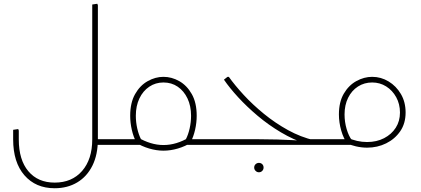

<svg xmlns="http://www.w3.org/2000/svg" viewBox="-20 -771 2239 1022"><path d="M493 0V-30H587V0ZM587 0V-30Q599 -30 603 -26Q607 -22 607 -15Q607 -8 603 -4Q599 0 587 0ZM471 -209V-747L498 -751L501 -743V-209ZM271 231Q170 231 110 162Q50 93 50 -29H80Q80 80 131 140.5Q182 201 271 201Q363 201 417 139Q471 77 471 -29H501Q501 52 472 110.5Q443 169 391 200Q339 231 271 231ZM50 -29V-80L77 -84L80 -76V-29ZM471 -29V-358L498 -362L501 -354V-29Z M705 -15Q690 -43 681.5 -80.5Q673 -118 673 -155Q673 -224 699 -270Q725 -316 766 -339Q807 -362 850 -362Q894 -362 934.5 -339Q975 -316 1001 -270Q1027 -224 1027 -155Q1027 -118 1018.5 -80.5Q1010 -43 995 -15L969 -29Q982 -54 989.5 -87.5Q997 -121 997 -155Q997 -207 978 -247Q959 -287 926 -309.5Q893 -332 850 -332Q808 -332 774.5 -309.5Q741 -287 722 -247Q703 -207 703 -155Q703 -121 710.5 -87.5Q718 -54 731 -29ZM587 0V-30H726V0ZM850 31Q813 31 774 19.5Q735 8 699 -14L715 -39Q747 -20 781.5 -9.5Q816 1 850 1Q885 1 919.5 -9.5Q954 -20 985 -39L1001 -14Q966 8 927 19.5Q888 31 850 31ZM970 0V-30H1113V0ZM587 0Q577 0 572 -5Q567 -10 567 -15Q567 -21 572 -25.5Q577 -30 587 -30ZM1113 0V-30Q1125 -30 1129 -26Q1133 -22 1133 -15Q1133 -8 1129 -4Q1125 0 1113 0Z M1358 146Q1348 146 1340.5 138.5Q1333 131 1333 121Q1333 110 1340.5 103Q1348 96 1358 96Q1369 96 1376 103Q1383 110 1383 121Q1383 131 1376 138.5Q1369 146 1358 146Z M1612 0V-30H1698V0ZM1698 0V-30Q1710 -30 1714 -26Q1718 -22 1718 -15Q1718 -8 1714 -4Q1710 0 1698 0ZM1613 -4Q1542 -27 1475.5 -66.5Q1409 -106 1351.5 -154.5Q1294 -203 1248 -253Q1202 -303 1172 -347L1191 -362H1198Q1230 -317 1277.5 -265.5Q1325 -214 1385 -165Q1445 -116 1513 -78.5Q1581 -41 1654 -24ZM1113 0V-30H1352Q1405 -30 1455.5 -28.5Q1506 -27 1539.5 -25Q1573 -23 1573 -23L1607 -30H1666V-23L1659 0ZM1113 0Q1103 0 1098 -5Q1093 -10 1093 -15Q1093 -21 1098 -25.5Q1103 -30 1113 -30Z M1934 15Q1905 15 1874.5 8Q1844 1 1815 -12L1828 -39Q1854 -27 1880.5 -21Q1907 -15 1934 -15Q1985 -15 2024.5 -35.5Q2064 -56 2086.5 -91Q2109 -126 2109 -172Q2109 -217 2089 -253.5Q2069 -290 2035.5 -311Q2002 -332 1961 -332Q1919 -332 1885.5 -310.5Q1852 -289 1833 -250.5Q1814 -212 1814 -162Q1814 -122 1825 -84.5Q1836 -47 1853 -25L1830 -6Q1809 -32 1796.5 -75.5Q1784 -119 1784 -162Q1784 -228 1810 -272.5Q1836 -317 1877 -339.5Q1918 -362 1961 -362Q2008 -362 2048.5 -337.5Q2089 -313 2114 -270.5Q2139 -228 2139 -172Q2139 -114 2110.5 -72.5Q2082 -31 2035.5 -8Q1989 15 1934 15ZM1698 0V-30H1845V0ZM1698 0Q1688 0 1683 -5Q1678 -10 1678 -15Q1678 -21 1683 -25.5Q1688 -30 1698 -30Z"/></svg>

Font: Fustat ExtraLight
Style: Regular
Weight: 250
Designer: Mohamed Gaber, Khaled Hosny, Laura Garcia Mut
Foundry: Kief Type Foundry, Alif Type Foundry, Hard Type Foundry
Version: Version 1.007